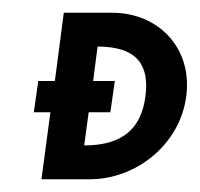

<svg xmlns="http://www.w3.org/2000/svg" viewBox="-20 -281 313 301"><path d="M66 -154H40L33 -105H59L45 0H121C193 0 262 -54 272 -130C282 -206 228 -261 156 -261H80ZM208 -130C202 -84 177 -53 112 -53L119 -105H153L160 -154H126L133 -208C198 -208 214 -176 208 -130Z"/></svg>

Font: Hussar Tani
Style: DwaKurs
Weight: 700
Foundry: Cannot Into Space Fonts
Version: Version 0.92